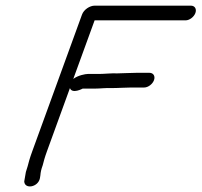

<svg xmlns="http://www.w3.org/2000/svg" viewBox="-20 -656 713 679"><path d="M270 -604.4 94.3 -121.6C89.7 -109.1 86.2 -98.5 83.4 -88.9L77.8 -68.1C76 -63.1 73.4 -54.9 71.5 -47.8L65.7 -14.4C67.1 14.3 115 6.5 121.2 -25.8L122.8 -36C123.7 -47.6 125.9 -57.4 130.8 -70.9L131 -71.4L136.8 -93.1C139 -100.8 142.4 -111 146.8 -123L227.3 -344.4C235.4 -322.5 272.2 -342.6 272.2 -342.6H313.1C334.4 -342.6 356.3 -345.6 373.8 -344.5H374.3C399.4 -344.5 421 -346.5 443.8 -346.5H489.6C504.1 -346.5 519.6 -358.8 524.6 -372.5C529.6 -386.2 523 -398.5 508.5 -398.5H462.8C438.5 -398.5 417.9 -396.6 394.9 -396.5C373.3 -397.5 349 -394.5 332 -394.5H291.1C282.2 -394.5 255.5 -389.6 239.2 -376.9L314.6 -584H636.1C650.5 -584 666 -596.3 671 -610C676 -623.7 669.5 -636 655 -636H315C297.4 -636 276.5 -622.2 270 -604.4Z"/></svg>

Font: Take Off
Style: Moose
Weight: 400
Foundry: Cannot Into Space Fonts
Version: Version 0.89